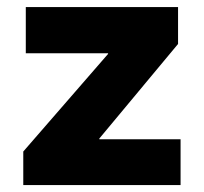

<svg xmlns="http://www.w3.org/2000/svg" viewBox="-20 -536 590 556"><path d="M47.4 0V-97.2L293 -379.9V-381.8H54.7V-515.6H495.6V-408.7L267.6 -134.8V-132.8H502.9V0Z"/></svg>

Font: Inter Display Extra Bold
Style: Regular
Weight: 800
Designer: Rasmus Andersson
Foundry: rsms
Version: Version 4.000;git-4fc901f